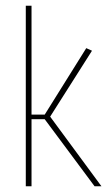

<svg xmlns="http://www.w3.org/2000/svg" viewBox="-20 -650 374 670"><path d="M70 0V-630H90V0ZM310 0 136 -234H80V-250H136L281 -482L301 -473L155 -243L334 0Z"/></svg>

Font: Smooch Sans Thin
Style: Regular
Weight: 100
Designer: Robert E. Leuschke
Foundry: Robert E. Leuschke
Version: Version 1.010